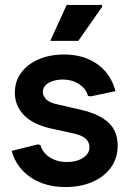

<svg xmlns="http://www.w3.org/2000/svg" viewBox="-20 -740 526 775"><path d="M244 15Q162 15 104 -24Q46 -63 27 -131L132 -157L143 -155Q152 -123 181.5 -104.5Q211 -86 250 -86Q288 -86 314.5 -102.5Q341 -119 341 -145Q341 -167 325.5 -180.5Q310 -194 278 -201L183 -222Q113 -238 76.5 -275.5Q40 -313 40 -366Q40 -412 65.5 -446.5Q91 -481 136 -500.5Q181 -520 239 -520Q318 -520 373 -481Q428 -442 446 -372L346 -351L335 -353Q327 -383 298.5 -401Q270 -419 234 -419Q200 -419 176.5 -405.5Q153 -392 153 -369Q153 -352 167 -338.5Q181 -325 211 -319L306 -297Q380 -280 417.5 -245.5Q455 -211 455 -152Q455 -101 427.5 -63.5Q400 -26 352.5 -5.5Q305 15 244 15ZM183 -575 249 -720H392V-712L296 -575Z"/></svg>

Font: Fustat
Style: Bold
Weight: 700
Designer: Mohamed Gaber, Khaled Hosny, Laura Garcia Mut
Foundry: Kief Type Foundry, Alif Type Foundry, Hard Type Foundry
Version: Version 1.007